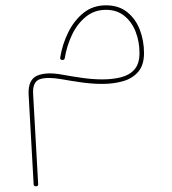

<svg xmlns="http://www.w3.org/2000/svg" viewBox="-20 -332 631 705"><path d="M369.1 -312.5Q416 -312.5 447 -287.6Q478 -262.7 493.4 -222.7Q508.8 -182.6 508.8 -137.2Q508.8 -92.8 487.3 -68.1Q465.8 -43.5 431.2 -33.7Q396.5 -23.9 356 -23.9Q319.3 -23.9 280.5 -29.3Q241.7 -34.7 207 -41Q154.3 -50.3 126.7 -41.3Q99.1 -32.2 101.6 12.7L120.1 343.3Q121.1 352.1 111.8 352.1Q103.5 352.1 103.5 344.2L85 13.7Q83 -40 116.9 -54.4Q150.9 -68.8 210 -57.6Q244.6 -51.3 282.7 -45.9Q320.8 -40.5 356 -40.5Q393.6 -40.5 424.6 -48.3Q455.6 -56.2 473.9 -77.1Q492.2 -98.1 492.2 -137.2Q492.2 -178.7 478.3 -214.8Q464.4 -251 437 -273.4Q409.7 -295.9 369.1 -295.9Q326.2 -295.9 294.7 -270Q263.2 -244.1 244.1 -203.6Q225.1 -163.1 217.8 -118.7Q216.8 -111.8 209.5 -111.8Q199.2 -111.8 201.2 -121.6Q209 -169.4 230.5 -213.1Q252 -256.8 286.6 -284.7Q321.3 -312.5 369.1 -312.5Z"/></svg>

Font: Mikhak Thin
Style: Regular
Weight: 100
Designer: Amin Abedi
Version: Version 3.3